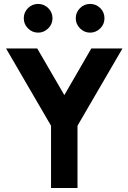

<svg xmlns="http://www.w3.org/2000/svg" viewBox="-20 -943 644 963"><path d="M10.3 -700 236 -312.3V0H368.7V-312.3L594.3 -700H438L302.7 -466L166.7 -700ZM171.3 -923.3Q141.3 -923.3 120.3 -902.3Q99.3 -881.3 99.3 -851.3Q99.3 -821.7 120.3 -800.7Q141.7 -779.3 171.3 -779.3Q200 -779.3 222 -800.7Q243.3 -822 243.3 -851.3Q243.3 -881 222 -902.3Q200.3 -923.3 171.3 -923.3ZM432 -923.3Q402.3 -923.3 381.3 -902.3Q360 -881 360 -851.3Q360 -822 381.3 -800.7Q402.7 -779.3 432 -779.3Q461 -779.3 483 -800.7Q504 -821.7 504 -851.3Q504 -881.3 483 -902.3Q461.3 -923.3 432 -923.3Z"/></svg>

Font: Unageo Variable
Style: Regular
Weight: 300
Designer: Richard Sepsi
Foundry: Richard Sepsi
Version: Version 2.200